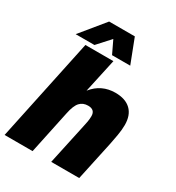

<svg xmlns="http://www.w3.org/2000/svg" viewBox="-211 -1028 1053 1152"><g transform="rotate(30 315.5 -451.5)"><path d="M0 0 150 -710H344L293 -476Q324 -515 363.5 -533.5Q403 -552 450 -552Q520 -552 557.5 -516Q595 -480 595 -412Q595 -379 588 -339Q581 -299 575 -270L517 0H323L383 -278Q388 -298 391.5 -319Q395 -340 395 -358Q395 -403 347 -403Q312 -403 290.5 -380Q269 -357 257 -298L194 0ZM67 -737 203 -903H381L445 -737H319L277 -825L197 -737Z"/></g></svg>

Font: Geist Black
Style: Italic
Weight: 900
Italic angle: -12°
Designer: Basement.studio, Andrés Briganti, Mateo Zaragoza
Foundry: Basement.studio, Vercel, Andrés Briganti, Guido Ferreyra, Mateo Zaragoza
Version: Version 1.500; ttfautohint (v1.8.4.7-5d5b)